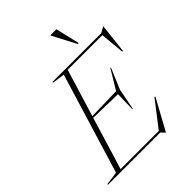

<svg xmlns="http://www.w3.org/2000/svg" viewBox="-309 -1068 1226 1226"><g transform="rotate(-45 304.0 -455.0)"><path d="M452.5 24.5 429.5 0H-43L-41.5 -6L48 -18L255 -697L169.5 -709L171.5 -715H612L649.5 -736.5H651.5L629.5 -537H622.5L607.5 -701H294.5L196.5 -380.5L416.5 -386L495.5 -517H500.5L440 -374L413 -231.5H408.5L411.5 -364L193 -369L85 -14H430L564 -187.5L569.5 -184L455.5 24.5ZM465 -772H456.5L372.5 -932V-935H426.5Z"/></g></svg>

Font: Newsreader 72pt ExtraLight
Style: Italic
Weight: 275
Italic angle: -17°
Designer: Hugues Gentile
Foundry: Production Type
Version: Version 1.003; ttfautohint (v1.8.3)